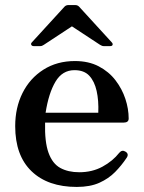

<svg xmlns="http://www.w3.org/2000/svg" viewBox="-20 -726 568 758"><path d="M283 12Q169 12 104.5 -50Q40 -112 40 -228Q40 -301 69 -359Q98 -417 151.5 -451Q205 -485 276 -485Q330 -485 370 -464Q410 -443 436 -409Q462 -375 475 -335.5Q488 -296 488 -258Q488 -242 468 -242H158Q156 -166 171.5 -123Q187 -80 218 -63Q249 -46 293 -46Q344 -46 384.5 -68Q425 -90 451 -123Q462 -136 476 -127Q490 -118 480 -103Q460 -73 434.5 -47Q409 -21 372.5 -4.5Q336 12 283 12ZM160 -281H368Q370 -329 361.5 -367Q353 -405 332.5 -427Q312 -449 274 -449Q226 -449 199 -403.5Q172 -358 160 -281ZM113 -544Q106 -544 103.5 -549Q101 -554 106 -559L235 -700Q241 -706 250 -706H277Q286 -706 292 -700L421 -559Q426 -554 424.5 -549Q423 -544 415 -544H389Q385 -544 382 -545.5Q379 -547 375 -549L264 -622L153 -549Q149 -547 146.5 -545.5Q144 -544 139 -544Z"/></svg>

Font: Zen Antique
Style: Regular
Weight: 400
Designer: Yoshimichi Ohira
Foundry: Positype
Version: Version 1.001